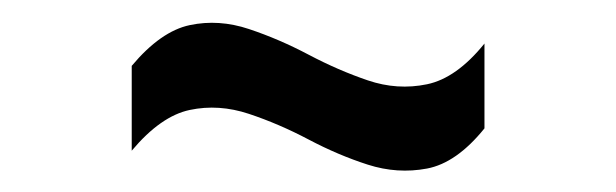

<svg xmlns="http://www.w3.org/2000/svg" viewBox="-20 -362 552 172"><path d="M98 -227V-303Q124 -334 150 -339.5Q176 -345 203 -336Q230 -327 256.5 -313Q283 -299 309.5 -290Q336 -281 362.5 -286.5Q389 -292 414 -323V-247Q389 -216 362.5 -211Q336 -206 309.5 -214.5Q283 -223 256.5 -237Q230 -251 203 -260Q176 -269 150 -263.5Q124 -258 98 -227Z"/></svg>

Font: Maven Pro SemiBold
Style: Regular
Weight: 600
Designer: Joe Prince
Foundry: Joe Prince
Version: Version 2.103